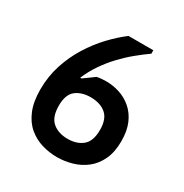

<svg xmlns="http://www.w3.org/2000/svg" viewBox="-165 -830 930 971"><g transform="rotate(30 300.0 -344.0)"><path d="M453 -680Q419 -656 383 -626.5Q347 -597 313 -561Q279 -525 250.5 -483.5Q222 -442 202 -395H210L272 -440Q288 -443 302 -444Q316 -445 326 -445Q366 -445 404.5 -432.5Q443 -420 474.5 -393Q506 -366 524.5 -323.5Q543 -281 543 -221Q543 -157 522 -112.5Q501 -68 466 -40.5Q431 -13 387.5 -0.5Q344 12 300 12Q255 12 211.5 -1Q168 -14 133 -43.5Q98 -73 77.5 -122.5Q57 -172 57 -243Q57 -319 79 -387Q101 -455 137.5 -513.5Q174 -572 218.5 -619Q263 -666 308 -700H453ZM179 -219Q179 -152 213 -123.5Q247 -95 301 -95Q354 -95 387.5 -122.5Q421 -150 421 -216Q421 -280 387.5 -308Q354 -336 298 -336Q246 -336 212.5 -310Q179 -284 179 -219Z"/></g></svg>

Font: AR One Sans SemiBold
Style: Regular
Weight: 600
Designer: Niteesh Yadav
Foundry: Niteesh Yadav
Version: Version 1.001;gftools[0.9.33]